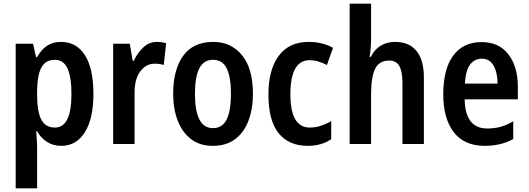

<svg xmlns="http://www.w3.org/2000/svg" viewBox="-20 -780 2864 1040"><path d="M311 -553Q394 -553 440 -481Q486 -409 486 -272Q486 -137 439.5 -63.5Q393 10 313 10Q268 10 235 -11Q202 -32 181 -69H176Q178 -45 179.5 -22.5Q181 0 181 17V240H65V-543H159L175 -471H181Q205 -513 236 -533Q267 -553 311 -553ZM277 -456Q227 -456 204.5 -415Q182 -374 181 -287V-265Q181 -176 203.5 -132.5Q226 -89 278 -89Q367 -89 367 -271Q367 -363 345.5 -409.5Q324 -456 277 -456Z M830 -553Q856 -553 880 -546L867 -428Q847 -435 818 -435Q771 -435 740 -393.5Q709 -352 709 -280V0H593V-543H683L699 -451H705Q724 -493 756 -523Q788 -553 830 -553Z M1350 -272Q1350 -190 1326 -126.5Q1302 -63 1254 -26.5Q1206 10 1132 10Q1063 10 1015.5 -26Q968 -62 943 -125.5Q918 -189 918 -272Q918 -402 972 -477.5Q1026 -553 1135 -553Q1232 -553 1291 -481Q1350 -409 1350 -272ZM1036 -272Q1036 -182 1059.5 -134Q1083 -86 1134 -86Q1185 -86 1208 -133.5Q1231 -181 1231 -272Q1231 -363 1208 -409.5Q1185 -456 1134 -456Q1083 -456 1059.5 -409.5Q1036 -363 1036 -272Z M1648 10Q1545 10 1489.5 -58Q1434 -126 1434 -268Q1434 -403 1490 -478Q1546 -553 1652 -553Q1691 -553 1724 -544.5Q1757 -536 1784 -521L1751 -428Q1727 -440 1703.5 -447Q1680 -454 1657 -454Q1553 -454 1553 -269Q1553 -89 1658 -89Q1688 -89 1717.5 -98.5Q1747 -108 1774 -124V-26Q1721 10 1648 10Z M1990 -576Q1990 -518 1982 -472H1989Q2008 -512 2042 -532.5Q2076 -553 2120 -553Q2196 -553 2236 -504Q2276 -455 2276 -360V0H2160V-331Q2160 -393 2143 -422.5Q2126 -452 2089 -452Q2033 -452 2011.5 -406.5Q1990 -361 1990 -268V0H1874V-760H1990Z M2588 -552Q2683 -552 2734 -485.5Q2785 -419 2785 -308V-242H2497Q2500 -84 2619 -84Q2658 -84 2691 -93Q2724 -102 2760 -123V-27Q2694 10 2606 10Q2494 10 2437.5 -64.5Q2381 -139 2381 -268Q2381 -406 2435 -479Q2489 -552 2588 -552ZM2590 -462Q2549 -462 2525.5 -429Q2502 -396 2498 -327H2675Q2675 -386 2654 -424Q2633 -462 2590 -462Z"/></svg>

Font: Noto Sans Georgian Condensed SemiBold
Style: Regular
Weight: 600
Width: 3
Designer: Monotype Design Team, Akaki Razmadze
Foundry: Google LLC
Version: Version 2.005; ttfautohint (v1.8.4.7-5d5b)